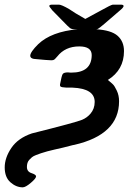

<svg xmlns="http://www.w3.org/2000/svg" viewBox="-25 -594 549 819"><path d="M-4.9 120.1Q-4.9 79.1 23.4 37.1Q51.8 -4.9 110.8 -24.9Q301.8 -72.8 325.2 -83Q346.2 -91.8 360.8 -108.9Q378.9 -129.9 378.9 -159.2Q378.9 -216.3 284.2 -220.2H258.8Q236.8 -221.2 232.9 -225.1L231 -229V-233.9Q237.8 -271 242.4 -278.1Q247.1 -285.2 265.1 -285.2Q270 -284.2 275.9 -284.2H278.8Q365.7 -284.2 366.2 -358.9Q366.2 -396 313 -396Q252.9 -396 219.2 -353Q208 -338.9 202.1 -337.9Q199.2 -336.9 192.9 -336.9Q179.7 -336.9 119.1 -342.8Q104 -345.7 104 -356Q104 -372.1 138.2 -405.8Q194.3 -459 306.2 -469.2H292Q280.8 -469.2 273.9 -474.1Q267.1 -479 242.2 -504.9Q217.3 -530.8 198.2 -549.8Q185.1 -565.9 185.1 -567.9Q185.1 -573.7 195.8 -574.2H226.1Q237.3 -574.2 270 -555.2Q277.8 -550.3 297.9 -537.1Q322.8 -522.9 338.9 -513.2Q369.6 -530.3 408.2 -550.8Q447.3 -572.8 456.1 -574.2Q458 -574.2 460 -574.2H490.2Q502.4 -574.2 502.2 -568.1Q502 -562 485.8 -548.8Q399.9 -473.6 393.1 -471.2Q390.1 -469.2 384.8 -469.2Q449.7 -465.3 476.8 -441.2Q503.9 -417 503.9 -376Q503.9 -295.9 435.1 -252.9Q450.2 -240.7 457 -233.9Q463.9 -227.1 473.4 -207Q482.9 -187 482.9 -162.1Q482.9 -20 292 23.9Q288.1 24.9 286.1 24.9Q268.1 29.8 245.1 35.4Q222.2 41 208 43.9Q193.8 46.9 177 51.5Q160.2 56.2 150.1 59.6Q140.1 63 128.7 67.4Q117.2 71.8 111.1 76.9Q105 82 99.6 88.1Q94.2 94.2 92 101.6Q89.8 108.9 89.8 118.2Q89.8 138.2 109.4 144.5Q128.9 150.9 128.9 158.2Q128.9 167 106.4 186Q84 205.1 71.8 205.1Q43.9 205.1 19.5 183.6Q-4.9 162.1 -4.9 120.1Z"/></svg>

Font: CMU Sans Serif
Style: BoldOblique
Weight: 700
Italic angle: -12°
Version: Version 0.7.0